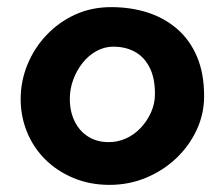

<svg xmlns="http://www.w3.org/2000/svg" viewBox="-20 -520 630 539"><path d="M287 -1Q233 -1 187 -20Q141 -39 107.5 -72Q74 -105 56 -149Q38 -193 38 -242Q38 -292 57 -338.5Q76 -385 110.5 -421.5Q145 -458 191 -479Q237 -500 292 -500Q347 -500 394 -485Q441 -470 477 -439Q513 -408 533 -361Q553 -314 553 -250Q553 -200 532 -155Q511 -110 474.5 -75.5Q438 -41 390 -21Q342 -1 287 -1ZM285 -121Q311 -121 334 -131.5Q357 -142 375 -161Q393 -180 404 -204.5Q415 -229 415 -256Q415 -302 399.5 -331.5Q384 -361 358 -375Q332 -389 298 -389Q273 -389 250.5 -376.5Q228 -364 211.5 -343Q195 -322 185.5 -296Q176 -270 176 -243Q176 -207 189.5 -179.5Q203 -152 227.5 -136.5Q252 -121 285 -121Z"/></svg>

Font: Sour Gummy Black SemiBold
Style: Regular
Weight: 600
Version: Version 1.000